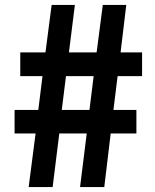

<svg xmlns="http://www.w3.org/2000/svg" viewBox="-20 -757 629 777"><path d="M124 -217H39V-312H135L152 -449H62V-545H164L189 -737H283L259 -545H371L396 -737H491L468 -545H555V-449H456L439 -312H532V-217H428L402 0H304L331 -217H220L193 0H96ZM342 -312 359 -449H247L230 -312Z"/></svg>

Font: SpoqaHanSans-Bold
Style: Regular
Weight: 700
Designer: [Spoqa Han Sans] Dong-huui Kim \uAE40 \uB3D9 \uD718   [Noto Sans] Ryoko NISHIZUKA \u897F \u585A \u6DBC \u5B50  (kana & i
Foundry: Spoqa (http://www.spoqa-han-sans.com)
Version: Version 2.000